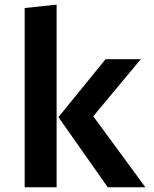

<svg xmlns="http://www.w3.org/2000/svg" viewBox="-20 -794 655 814"><path d="M220 -774.4V0H84.6V-760ZM576.9 -543.1 375.4 -301 596.4 0H436.9L227.7 -297.4L427.7 -543.1Z"/></svg>

Font: Fira Code SemiBold
Style: Regular
Weight: 600
Designer: Carrois Corporate, Edenspiekermann AG, Nikita Prokopov
Foundry: Carrois Corporate, Edenspiekermann AG, Nikita Prokopov
Version: Version 6.002